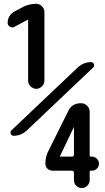

<svg xmlns="http://www.w3.org/2000/svg" viewBox="-20 -750 540 990"><path d="M361.3 46.9V-93.8L360.4 -94.7V-93.8L289.1 55.7V56.6V57.6H349.6Q361.3 57.6 361.3 46.9ZM454.1 57.6Q468.8 57.6 479.5 68.4Q490.2 79.1 490.2 94.2Q490.2 109.4 479.5 119.6Q468.8 129.9 454.1 129.9H448.2Q442.4 129.9 442.4 135.7V178.7Q442.4 195.3 430.2 207.5Q418 219.7 401.9 219.7Q385.7 219.7 373.5 208Q361.3 196.3 361.3 178.7V140.6Q361.3 129.9 349.6 129.9H250Q235.4 129.9 224.6 119.6Q213.9 109.4 213.9 93.8Q213.9 56.6 230.5 26.4L332 -177.7Q350.6 -217.8 397.5 -217.8Q416 -217.8 429.2 -205.1Q442.4 -192.4 442.4 -172.9V51.8Q442.4 57.6 448.2 57.6ZM53.7 -611.3Q43 -605.5 31.2 -612.3Q19.5 -619.1 19.5 -631.8Q19.5 -668.9 52.7 -689.5L88.9 -709Q125 -730.5 167 -730.5Q183.6 -730.5 196.3 -717.8Q209 -705.1 209 -688.5V-334Q209 -317.4 196.3 -304.7Q183.6 -292 167 -292Q150.4 -292 137.7 -304.7Q125 -317.4 125 -334V-647.5L124 -648.4H123ZM450.2 -429.7Q460 -429.7 463.9 -419.4Q467.8 -409.2 460.9 -402.3L119.1 -78.1Q88.9 -49.8 49.8 -49.8Q40 -49.8 35.6 -60.1Q31.2 -70.3 39.1 -78.1L380.9 -402.3Q411.1 -429.7 450.2 -429.7Z"/></svg>

Font: Rounded-X Mgen+ 2m bold
Style: Bold
Weight: 700
Designer: [Source Han Sans]
Ryoko NISHIZUKA  (kana & ideographs); Paul D. Hunt (Latin, Greek & Cyrillic); Wenlong ZHANG  (bopomofo
Version: Version 1.059.20150602